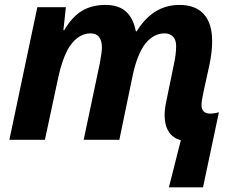

<svg xmlns="http://www.w3.org/2000/svg" viewBox="-20 -576 971 791"><path d="M658.2 -102.1Q658.2 -126.5 666 -163.1L697.3 -315.4Q705.6 -353 705.6 -386.7Q705.6 -411.6 692.9 -425Q680.2 -438.5 658.2 -438.5Q612.8 -438.5 578.6 -396Q544.4 -351.1 525.9 -261.7L471.7 0H324.7L391.1 -314.5Q399.9 -363.8 399.9 -379.4Q399.9 -438.5 352.5 -438.5Q324.2 -438.5 299.8 -420.4Q275.4 -402.3 257.3 -368.7Q234.9 -325.7 220.2 -257.8L165 0H18.6L133.8 -546.4H251.5L241.2 -451.7H244.6Q276.9 -506.8 317.6 -531.2Q358.4 -555.7 414.6 -555.7Q468.8 -555.7 499.3 -528.1Q529.8 -500.5 539.6 -446.8H543Q576.7 -501.5 620.6 -528.6Q664.6 -555.7 719.7 -555.7Q785.2 -555.7 819.6 -517.8Q854 -480 854 -406.7Q854 -362.8 843.3 -311L818.8 -199.2Q810.1 -159.7 810.1 -143.1Q810.1 -107.9 847.2 -107.9Q861.3 -107.9 881.8 -113.3L816.4 195.8H675.8L725.1 1.5Q692.4 -6.8 675.3 -33.2Q658.2 -59.6 658.2 -102.1Z"/></svg>

Font: Viking Open Sans
Style: Bold Italic
Weight: 700
Italic angle: -12°
Foundry: Ascender Corporation
Version: Version 2.000